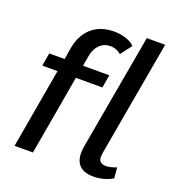

<svg xmlns="http://www.w3.org/2000/svg" viewBox="-135 -852 899 973"><g transform="rotate(20 314.0 -366.0)"><path d="M123 -430H41L53 -500H136L146 -562Q159 -635 205 -676Q251 -717 326 -717Q360 -717 391 -706.5Q422 -696 436 -679L390 -619Q380 -629 364.5 -635Q349 -641 332 -641Q299 -641 275.5 -618.5Q252 -596 245 -557L235 -500H377L365 -430H222L147 0H48ZM377 -82Q377 -98 380 -116L491 -742H590L480 -119Q478 -103 478 -98Q478 -79 488 -70.5Q498 -62 519 -62Q540 -62 574 -75L579 -18Q559 -5 531.5 2.5Q504 10 475 10Q427 10 402 -13.5Q377 -37 377 -82Z"/></g></svg>

Font: Sarabun Medium
Style: Italic
Weight: 500
Italic angle: -10°
Designer: Suppakit Chalermlarp | Katatrad Co.,Ltd.
Foundry: Cadson Demak Co.,Ltd.
Version: Version 1.000; ttfautohint (v1.6)